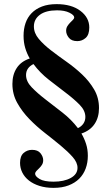

<svg xmlns="http://www.w3.org/2000/svg" viewBox="-20 -786 539 929"><path d="M459 -263Q459 -218 437.5 -186Q416 -154 374 -140Q388 -116 396.5 -89.5Q405 -63 405 -32Q405 1 394.5 29.5Q384 58 363.5 78.5Q343 99 312 111Q281 123 239 123Q201 123 171 113.5Q141 104 120 87.5Q99 71 88 49Q77 27 77 2Q77 -31 94.5 -46Q112 -61 135 -61Q163 -61 176 -44.5Q189 -28 189 -11Q189 2 183 11.5Q177 21 169.5 28Q162 35 156 41.5Q150 48 150 55Q150 67 171.5 80Q193 93 239 93Q290 93 322.5 75Q355 57 355 26Q355 0 331.5 -26.5Q308 -53 273 -82Q238 -111 197.5 -142.5Q157 -174 122 -210Q87 -246 63.5 -288Q40 -330 40 -380Q40 -425 61 -457Q82 -489 124 -503Q110 -527 102 -554Q94 -581 94 -613Q94 -646 103.5 -674Q113 -702 133 -722.5Q153 -743 183 -754.5Q213 -766 254 -766Q326 -766 369 -733.5Q412 -701 412 -653Q412 -618 394.5 -602.5Q377 -587 354 -587Q326 -587 313 -603.5Q300 -620 300 -637Q300 -650 306 -659.5Q312 -669 319.5 -676.5Q327 -684 333 -690Q339 -696 339 -702Q339 -713 316 -724.5Q293 -736 256 -736Q202 -736 173 -714.5Q144 -693 144 -658Q144 -626 167.5 -598Q191 -570 226 -543Q261 -516 301.5 -487.5Q342 -459 377 -426Q412 -393 435.5 -353Q459 -313 459 -263ZM106 -423Q106 -392 133.5 -363.5Q161 -335 200 -305Q239 -275 282 -241.5Q325 -208 357 -166Q374 -174 383.5 -188Q393 -202 393 -220Q393 -251 365.5 -279Q338 -307 299 -336.5Q260 -366 216.5 -400Q173 -434 142 -476Q125 -468 115.5 -454.5Q106 -441 106 -423Z"/></svg>

Font: Libre Bodoni
Style: Regular
Weight: 400
Designer: Pablo Impallari, Rodrigo Fuenzalida
Foundry: Pablo Impallari, Rodrigo Fuenzalida
Version: Version 1.001; ttfautohint (v1.5.65-e2d9)